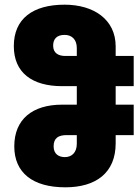

<svg xmlns="http://www.w3.org/2000/svg" viewBox="-20 -790 600 820"><path d="M259 10C390 10 474 -52 474 -178V-213H551V-343H474V-422H551V-551H474V-592C474 -707 380 -770 256 -770C120 -770 39 -710 39 -593C39 -479 118 -422 245 -422H308V-343H245C118 -343 41 -280 41 -165C41 -52 120 10 259 10ZM259 -551C231 -551 207 -562 207 -595C207 -624 223 -641 256 -641C287 -641 308 -621 308 -585V-551ZM257 -119C231 -119 209 -132 209 -165C209 -201 230 -213 265 -213H308V-176C308 -139 287 -119 257 -119Z"/></svg>

Font: Noto Sans Georgian Condensed Black
Style: Regular
Weight: 900
Width: 3
Designer: Monotype Design Team, Akaki Razmadze
Foundry: Google LLC
Version: Version 2.005